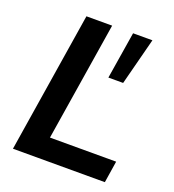

<svg xmlns="http://www.w3.org/2000/svg" viewBox="-129 -805 819 905"><g transform="rotate(20 280.0 -352.5)"><path d="M38 0 150 -705H279L184 -109H516L499 0ZM346 -469 384 -705H481L420 -469Z"/></g></svg>

Font: Mulish ExtraLight
Style: Italic
Weight: 200
Italic angle: -9°
Designer: Vernon Adams
Foundry: Vernon Adams
Version: Version 3.603